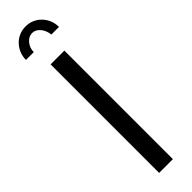

<svg xmlns="http://www.w3.org/2000/svg" viewBox="-314 -902 888 888"><g transform="rotate(-45 130.0 -458.0)"><path d="M85 0V-710H175V0ZM127 -873Q104 -873 87 -852.5Q70 -832 70 -805H19Q19 -829 27.5 -849Q36 -869 50.5 -884Q65 -899 84.5 -907.5Q104 -916 127 -916Q150 -916 169.5 -907.5Q189 -899 203.5 -884Q218 -869 226.5 -849Q235 -829 235 -805H185Q182 -834 165.5 -853.5Q149 -873 127 -873Z"/></g></svg>

Font: Boldmen Medium
Style: Regular
Weight: 400
Designer: Matt McInerney, Pablo Impallari, Rodrigo Fuenzalida
Foundry: LIVING CONCEPT
Version: Version 1.000